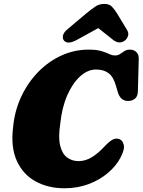

<svg xmlns="http://www.w3.org/2000/svg" viewBox="-20 -972 746 1004"><path d="M605.5 -244Q621.5 -237.5 627.2 -214.2Q633 -191 610 -147.5Q587.5 -104.5 544.8 -68Q502 -31.5 443.8 -9.5Q385.5 12.5 317.5 12.5Q231.5 12.5 166 -23.5Q100.5 -59.5 68 -130.8Q35.5 -202 48.5 -307.5Q57 -395 92.2 -469Q127.5 -543 181.8 -597.8Q236 -652.5 303 -682.5Q370 -712.5 443 -712.5Q485 -712.5 509.8 -705Q534.5 -697.5 550.5 -689.8Q566.5 -682 581.5 -682Q597 -682 608 -689.8Q619 -697.5 630.8 -705Q642.5 -712.5 659.5 -712.5Q679.5 -712.5 692.8 -700Q706 -687.5 705.5 -664.5L701 -493.5Q700 -467.5 685.5 -455.8Q671 -444 650 -444Q609 -444 595.5 -492L586 -524Q573.5 -569.5 548.2 -589Q523 -608.5 482 -608.5Q438.5 -608.5 398.8 -572.5Q359 -536.5 331.2 -472.5Q303.5 -408.5 295 -324.5Q284 -252.5 294.8 -209.8Q305.5 -167 331.2 -148.2Q357 -129.5 391 -129.5Q426 -129.5 459 -149.2Q492 -169 525 -204.5Q550.5 -232 568.8 -241.8Q587 -251.5 605.5 -244ZM382 -763.5Q334 -737 314.5 -760Q306 -770.5 309.5 -786.8Q313 -803 334.5 -820.5L430 -901Q457 -923 477.8 -937.2Q498.5 -951.5 525 -951.5Q551.5 -951.5 565 -937.5Q578.5 -923.5 592.5 -901L644 -816Q654.5 -798.5 649.2 -783.5Q644 -768.5 633 -760Q603 -738.5 571.5 -763.5L494 -825Z"/></svg>

Font: Fraunces 72pt S100 Black
Style: Italic
Weight: 900
Italic angle: -16°
Version: Version 1.000; ttfautohint (v1.8.3)